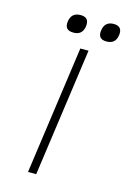

<svg xmlns="http://www.w3.org/2000/svg" viewBox="-100 -673 483 723"><g transform="rotate(15 141.5 -311.0)"><path d="M116 0H84L154 -500H186ZM123 -622Q158 -622 153 -586Q148 -551 113 -551Q77 -551 82 -586Q87 -622 123 -622ZM282 -586Q277 -551 242 -551Q207 -551 212 -586Q217 -622 252 -622Q287 -622 282 -586Z"/></g></svg>

Font: Fivo Sans Thin
Style: Regular
Weight: 250
Foundry: Alexander Slobzheninov
Version: 1.0